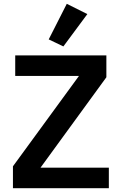

<svg xmlns="http://www.w3.org/2000/svg" viewBox="-20 -989 640 1009"><path d="M552 -108C552 -108 193 -108 193 -108C193 -108 539 -583 539 -583C539 -583 539 -698 539 -698C539 -698 60 -698 60 -698C60 -698 60 -590 60 -590C60 -590 395 -590 395 -590C395 -590 48 -115 48 -115C48 -115 48 0 48 0C48 0 552 0 552 0C552 0 552 -108 552 -108ZM439 -915C439 -915 331 -969 331 -969C331 -969 236 -782 236 -782C236 -782 313 -745 313 -745C313 -745 439 -915 439 -915Z"/></svg>

Font: IBM Plex Mono Mod
Style: SemiBold
Weight: 500
Designer: Mike Abbink, Paul van der Laan, Pieter van Rosmalen
Foundry: Bold Monday
Version: ""